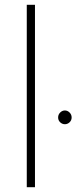

<svg xmlns="http://www.w3.org/2000/svg" viewBox="-20 -776 317 796"><path d="M91 -756H125V0H91ZM221 -289Q221 -301 229.5 -309.5Q238 -318 249 -318Q260 -318 268.5 -309.5Q277 -301 277 -289Q277 -277 268.5 -269Q260 -261 249 -261Q238 -261 229.5 -269Q221 -277 221 -289Z"/></svg>

Font: Josefin Sans ExtraLight
Style: Regular
Weight: 250
Designer: Santiago Orozco
Foundry: Typemade
Version: Version 2.000